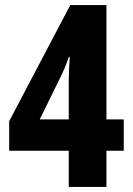

<svg xmlns="http://www.w3.org/2000/svg" viewBox="-20 -800 522 754"><path d="M250 -66H398V-208H466V-331H398V-780H256L16 -324V-208H250ZM136 -331 216 -494C228 -518 241 -547 250 -576H254C254 -576 250 -517 250 -483V-331Z"/></svg>

Font: Noto Sans Malayalam UI ExtraCondensed ExtraBold
Style: Regular
Weight: 800
Width: 2
Designer: Jelle Bosma - Monotype Design Team
Foundry: Monotype Imaging Inc.
Version: Version 2.104